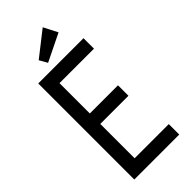

<svg xmlns="http://www.w3.org/2000/svg" viewBox="-253 -837 882 882"><g transform="rotate(-45 187.5 -396.0)"><path d="M41 0V-624H335V-556H111V-359H294V-291H111V-68H333V0ZM140 -659 118 -698 238 -792 273 -724Z"/></g></svg>

Font: Inconsolata Condensed Medium
Style: Regular
Weight: 500
Width: 3
Monospace: yes
Designer: Raph Levien, Cyreal, Brenton Simpson
Foundry: Raph Levien, Cyreal, Google
Version: Version 3.100; ttfautohint (v1.8.4.7-5d5b)